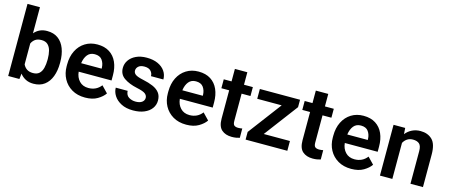

<svg xmlns="http://www.w3.org/2000/svg" viewBox="-47 -1334 4522 1929"><g transform="rotate(15 2213.5 -370.0)"><path d="M526.9 -269.5V-259.3Q526.9 -180.7 503.9 -119.9Q481 -59.1 435.3 -24.7Q389.6 9.8 321.3 9.8Q274.4 9.8 239.7 -8.1Q205.1 -25.9 180.7 -57.6L174.3 0H57.6V-750H187V-478.5Q210.9 -506.8 243.9 -522.5Q276.9 -538.1 320.3 -538.1Q389.2 -538.1 435.1 -503.9Q481 -469.7 503.9 -409.2Q526.9 -348.6 526.9 -269.5ZM397.5 -259.3V-269.5Q397.5 -314.5 387.9 -352.3Q378.4 -390.1 354.7 -412.8Q331.1 -435.5 288.6 -435.5Q249 -435.5 224.6 -418.5Q200.2 -401.4 187 -372.6V-155.8Q200.2 -127 225.1 -109.9Q250 -92.8 289.6 -92.8Q331.5 -92.8 355 -114.7Q378.4 -136.7 387.9 -174.3Q397.5 -211.9 397.5 -259.3Z M857.9 9.8Q777.8 9.8 720 -24.4Q662.1 -58.6 630.9 -116.5Q599.6 -174.3 599.6 -246.1V-265.6Q599.6 -347.2 630.4 -408.4Q661.1 -469.7 716.1 -503.9Q771 -538.1 843.3 -538.1Q918.5 -538.1 969.5 -505.4Q1020.5 -472.7 1046.4 -414.3Q1072.3 -356 1072.3 -279.3V-225.1H730.5Q735.8 -167 771.2 -129.4Q806.6 -91.8 865.7 -91.8Q947.8 -91.8 996.6 -154.8L1061.5 -87.4Q1036.6 -50.3 985.8 -20.3Q935.1 9.8 857.9 9.8ZM842.3 -436.5Q794.4 -436.5 767.3 -403.3Q740.2 -370.1 732.4 -314H945.3V-323.7Q943.8 -369.6 919.9 -403.1Q896 -436.5 842.3 -436.5Z M1449.2 -144.5Q1449.2 -168.9 1427.7 -186.8Q1406.2 -204.6 1336.9 -219.2Q1254.4 -236.8 1201.7 -273.2Q1148.9 -309.6 1148.9 -377Q1148.9 -420.4 1173.8 -457Q1198.7 -493.7 1245.4 -515.9Q1292 -538.1 1356.4 -538.1Q1423.8 -538.1 1472.2 -516.1Q1520.5 -494.1 1546.6 -456.1Q1572.8 -418 1572.8 -369.6H1443.8Q1443.8 -400.9 1422.4 -423.3Q1400.9 -445.8 1356 -445.8Q1315.9 -445.8 1294.9 -427.2Q1273.9 -408.7 1273.9 -382.8Q1273.9 -357.4 1295.9 -341.8Q1317.9 -326.2 1377.9 -313.5Q1436.5 -301.3 1481 -282.2Q1525.4 -263.2 1550.3 -231.7Q1575.2 -200.2 1575.2 -150.4Q1575.2 -104 1548.3 -67.6Q1521.5 -31.2 1472.4 -10.7Q1423.3 9.8 1356.9 9.8Q1284.2 9.8 1233.9 -16.4Q1183.6 -42.5 1157.7 -83Q1131.8 -123.5 1131.8 -166.5H1255.4Q1257.8 -120.6 1289.1 -101.6Q1320.3 -82.5 1359.4 -82.5Q1403.3 -82.5 1426.3 -100.1Q1449.2 -117.7 1449.2 -144.5Z M1910.2 9.8Q1830.1 9.8 1772.2 -24.4Q1714.4 -58.6 1683.1 -116.5Q1651.9 -174.3 1651.9 -246.1V-265.6Q1651.9 -347.2 1682.6 -408.4Q1713.4 -469.7 1768.3 -503.9Q1823.2 -538.1 1895.5 -538.1Q1970.7 -538.1 2021.7 -505.4Q2072.8 -472.7 2098.6 -414.3Q2124.5 -356 2124.5 -279.3V-225.1H1782.7Q1788.1 -167 1823.5 -129.4Q1858.9 -91.8 1918 -91.8Q2000 -91.8 2048.8 -154.8L2113.8 -87.4Q2088.9 -50.3 2038.1 -20.3Q1987.3 9.8 1910.2 9.8ZM1894.5 -436.5Q1846.7 -436.5 1819.6 -403.3Q1792.5 -370.1 1784.7 -314H1997.6V-323.7Q1996.1 -369.6 1972.2 -403.1Q1948.2 -436.5 1894.5 -436.5Z M2460.9 -528.3V-435.5H2368.7V-152.3Q2368.7 -116.7 2383.1 -105.7Q2397.5 -94.7 2424.3 -94.7Q2437 -94.7 2447.8 -96.2Q2458.5 -97.7 2465.8 -99.1L2466.3 -2.4Q2450.2 2.9 2429.9 6.3Q2409.7 9.8 2384.3 9.8Q2318.8 9.8 2279.1 -24.9Q2239.3 -59.6 2239.3 -142.1V-435.5H2158.2V-528.3H2239.3V-658.2H2368.7V-528.3Z M2960.9 -101.6V0H2526.9V-79.6L2788.1 -426.3H2533.7V-528.3H2951.7V-451.2L2688.5 -101.6Z M3302.7 -528.3V-435.5H3210.4V-152.3Q3210.4 -116.7 3224.9 -105.7Q3239.3 -94.7 3266.1 -94.7Q3278.8 -94.7 3289.6 -96.2Q3300.3 -97.7 3307.6 -99.1L3308.1 -2.4Q3292 2.9 3271.7 6.3Q3251.5 9.8 3226.1 9.8Q3160.6 9.8 3120.8 -24.9Q3081.1 -59.6 3081.1 -142.1V-435.5H3000V-528.3H3081.1V-658.2H3210.4V-528.3Z M3626 9.8Q3545.9 9.8 3488 -24.4Q3430.2 -58.6 3398.9 -116.5Q3367.7 -174.3 3367.7 -246.1V-265.6Q3367.7 -347.2 3398.4 -408.4Q3429.2 -469.7 3484.1 -503.9Q3539.1 -538.1 3611.3 -538.1Q3686.5 -538.1 3737.5 -505.4Q3788.6 -472.7 3814.5 -414.3Q3840.3 -356 3840.3 -279.3V-225.1H3498.5Q3503.9 -167 3539.3 -129.4Q3574.7 -91.8 3633.8 -91.8Q3715.8 -91.8 3764.6 -154.8L3829.6 -87.4Q3804.7 -50.3 3753.9 -20.3Q3703.1 9.8 3626 9.8ZM3610.4 -436.5Q3562.5 -436.5 3535.4 -403.3Q3508.3 -370.1 3500.5 -314H3713.4V-323.7Q3711.9 -369.6 3688 -403.1Q3664.1 -436.5 3610.4 -436.5Z M4152.3 -435.5Q4117.7 -435.5 4092.8 -418.9Q4067.9 -402.3 4053.2 -374.5V0H3924.3V-528.3H4045.4L4049.8 -464.8Q4077.1 -499.5 4116.5 -518.8Q4155.8 -538.1 4203.6 -538.1Q4279.3 -538.1 4325.4 -493.4Q4371.6 -448.7 4371.6 -338.9V0H4241.7V-339.8Q4241.7 -394 4218.5 -414.8Q4195.3 -435.5 4152.3 -435.5Z"/></g></svg>

Font: Vazirmatn UI SemiBold
Style: Regular
Weight: 600
Designer: Saber Rastikerdar
Foundry: Saber Rastikerdar
Version: Version 33.003